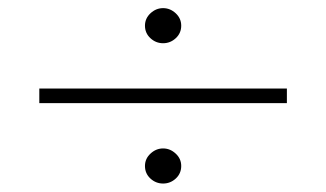

<svg xmlns="http://www.w3.org/2000/svg" viewBox="-20 -507 790 465"><path d="M331.1 -444.8Q331.1 -462.4 344.5 -474.9Q357.9 -487.3 375 -487.3Q392.1 -487.3 405.5 -474.9Q418.9 -462.4 418.9 -444.8Q418.9 -426.8 405.8 -414.6Q392.6 -402.3 375 -402.3Q357.4 -402.3 344.2 -414.6Q331.1 -426.8 331.1 -444.8ZM75.2 -257.3V-292.5H674.8V-257.3ZM331.1 -105Q331.1 -122.6 344.5 -135Q357.9 -147.5 375 -147.5Q392.1 -147.5 405.5 -135Q418.9 -122.6 418.9 -105Q418.9 -86.9 405.8 -74.7Q392.6 -62.5 375 -62.5Q357.4 -62.5 344.2 -74.7Q331.1 -86.9 331.1 -105Z"/></svg>

Font: Now Alt Light
Style: Regular
Weight: 300
Designer: Alfredo Marco Pradil
Foundry: Alfredo Marco Pradil
Version: Version 1.002;PS 001.002;hotconv 1.0.88;makeotf.lib2.5.64775